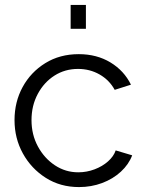

<svg xmlns="http://www.w3.org/2000/svg" viewBox="-20 -750 589 780"><path d="M301 10Q225 10 166 -27.5Q107 -65 73 -126.5Q39 -188 39 -262Q39 -336 72 -396.5Q105 -457 164 -493.5Q223 -530 300 -530Q373 -530 428.5 -496.5Q484 -463 512 -406L446 -385Q424 -425 384.5 -447.5Q345 -470 297 -470Q244 -470 201.5 -443Q159 -416 133.5 -368.5Q108 -321 108 -262Q108 -203 134 -155Q160 -107 203 -78.5Q246 -50 298 -50Q332 -50 364 -62Q396 -74 419 -94.5Q442 -115 450 -139L517 -119Q503 -82 471 -52.5Q439 -23 395 -6.5Q351 10 301 10ZM267 -633V-730H329V-633Z"/></svg>

Font: Raleway
Style: Regular
Weight: 400
Designer: Matt McInerney, Pablo Impallari, Rodrigo Fuenzalida
Foundry: Matt McInerney, Pablo Impallari, Rodrigo Fuenzalida
Version: Version 4.101;RELEASE